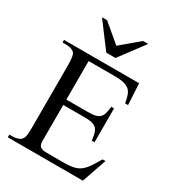

<svg xmlns="http://www.w3.org/2000/svg" viewBox="-209 -1010 1028 1130"><g transform="rotate(30 305.5 -444.5)"><path d="M531.2 0H21V-18.6H43.9Q48.3 -18.6 54.9 -19.3Q61.5 -20 69.1 -21.7Q76.7 -23.4 84 -26.4Q91.3 -29.3 96.2 -33.7Q101.1 -38.1 104.7 -43.5Q108.4 -48.8 110.8 -58.1Q113.3 -67.4 114.5 -81.5Q115.7 -95.7 115.7 -117.7V-547.4Q115.7 -579.6 112.3 -598.9Q108.9 -618.2 103 -624.5Q85.4 -644.5 43.9 -644.5H21V-662.1H531.2L539.1 -518.1H519.5Q516.1 -532.2 513.4 -545.7Q510.7 -559.1 506.1 -571.3Q501.5 -583.5 494.1 -593.5Q486.8 -603.5 473.9 -610.8Q460.9 -618.2 441.2 -622.3Q421.4 -626.5 392.1 -626.5H208.5V-364.7H354.5Q388.2 -364.7 407.5 -370.1Q426.8 -375.5 437 -387.2Q447.3 -398.9 451.4 -417Q455.6 -435.1 459 -460H477.5V-230H459Q455.6 -255.9 451.2 -274.4Q446.8 -293 436.5 -304.9Q426.3 -316.9 407.2 -322.5Q388.2 -328.1 354.5 -328.1H208.5V-80.1Q208.5 -66.9 213.1 -56.9Q217.8 -46.9 229.5 -41.3Q241.2 -35.6 264.6 -35.6H376.5Q403.3 -35.6 423.8 -37.8Q444.3 -40 460.7 -45.4Q477.1 -50.8 490 -60.3Q502.9 -69.8 515.4 -84.2Q527.8 -98.6 540.5 -118.9Q553.2 -139.2 568.8 -166.5H588.9ZM336.4 -721.2H273.9L147.9 -889.2H182.6L304.7 -786.1L427.2 -889.2H461.9Z"/></g></svg>

Font: Doulos SIL Phon
Style: Regular
Weight: 400
Designer: Walt Agee, Victor Gaultney, Peter Martin, Debbi Hosken, Becca Hirsbrunner
Foundry: SIL International
Version: Version 5.000